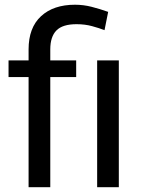

<svg xmlns="http://www.w3.org/2000/svg" viewBox="-20 -780 594 800"><path d="M189.5 0H99.1V-459H15.6V-528.3H99.1V-574.2Q99.1 -664.6 150.9 -712.4Q202.6 -760.3 292.5 -760.3Q327.6 -760.3 361.3 -751.7Q395 -743.2 430.7 -730.5L415.5 -654.3Q393.1 -663.1 363.5 -671.1Q334 -679.2 298.8 -679.2Q240.7 -679.2 215.1 -653.1Q189.5 -627 189.5 -574.2V-528.3H297.4V-459H189.5ZM475.1 -528.3V0H384.8V-528.3Z"/></svg>

Font: Vazirmatn RD FD
Style: Regular
Weight: 400
Designer: Saber Rastikerdar
Foundry: Saber Rastikerdar
Version: Version 33.003